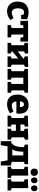

<svg xmlns="http://www.w3.org/2000/svg" viewBox="1988 -2823 1013 5029"><g transform="rotate(90 2494.5 -308.5)"><path d="M274 13Q202 13 144.5 -19Q87 -51 54 -113.5Q21 -176 21 -265Q21 -346 45.5 -401.5Q70 -457 110.5 -489.5Q151 -522 200.5 -536.5Q250 -551 302 -551Q354 -551 404.5 -538Q455 -525 485 -512L480 -355H373L358 -425Q333 -431 306 -431Q247 -431 222.5 -388Q198 -345 198 -274Q198 -192 229 -151.5Q260 -111 313 -111Q371 -111 451 -159L506 -74Q449 -29 390.5 -8Q332 13 274 13Z M638 0V-86L714 -106V-413H647L629 -337H527V-537H1070V-337H968L950 -413H884V-106L960 -86V0Z M1103 0V-86L1164 -108V-426L1103 -448V-533L1381 -541V-455L1326 -433V-265L1513 -411L1512 -429L1457 -448V-533L1734 -541V-455L1674 -431V-108L1734 -86V0H1457V-86L1512 -105V-281L1326 -124V-104L1381 -86V0Z M1784 0V-86L1845 -108V-425L1784 -448V-533L2014 -537H2409V-451L2348 -427V-108L2409 -86V0H2126V-86L2178 -104V-413H2015V-104L2067 -86V0Z M2708 13Q2594 13 2525.5 -56Q2457 -125 2457 -258Q2457 -349 2490 -414.5Q2523 -480 2584 -515.5Q2645 -551 2729 -551Q2810 -551 2861 -519Q2912 -487 2935.5 -433Q2959 -379 2959 -311Q2959 -273 2952 -231H2634Q2641 -178 2666.5 -144.5Q2692 -111 2749 -111Q2779 -111 2817 -122.5Q2855 -134 2896 -156L2952 -68Q2892 -27 2830 -7Q2768 13 2708 13ZM2715 -430Q2675 -430 2656.5 -399.5Q2638 -369 2633 -324H2784Q2783 -374 2768 -402Q2753 -430 2715 -430Z M3010 0V-86L3071 -108V-426L3010 -448V-533L3296 -541V-455L3241 -433V-338H3407V-429L3352 -448V-533L3638 -541V-455L3577 -431V-108L3638 -86V0H3352V-86L3407 -105V-218H3241V-105L3296 -86V0Z M3680 178 3675 -91 3732 -104Q3765 -132 3787.5 -171Q3810 -210 3821.5 -271.5Q3833 -333 3834 -429L3767 -451V-537H4281V-451L4220 -428V-108L4317 -87L4313 178H4211L4180 0H3813L3782 178ZM3887 -124H4050V-413H3953Q3952 -311 3939 -240.5Q3926 -170 3887 -124Z M4640 -86V0H4348V-86L4409 -107V-427L4348 -448V-533L4579 -541V-107ZM4491 -604Q4448 -604 4421.5 -628.5Q4395 -653 4395 -699Q4395 -747 4422.5 -771Q4450 -795 4492 -795Q4533 -795 4560 -771Q4587 -747 4587 -700Q4587 -652 4559.5 -628Q4532 -604 4491 -604Z M4912 -614Q4876 -614 4855.5 -636.5Q4835 -659 4835 -700Q4834 -739 4857 -762Q4880 -785 4912 -785Q4947 -785 4968 -762Q4989 -739 4989 -700Q4989 -659 4966 -636.5Q4943 -614 4912 -614ZM4702 -614Q4667 -614 4647 -636.5Q4627 -659 4626 -700Q4626 -739 4648.5 -762Q4671 -785 4702 -785Q4738 -785 4759 -762Q4780 -739 4780 -700Q4780 -659 4756.5 -636.5Q4733 -614 4702 -614ZM4968 -86V0H4676V-86L4737 -107V-427L4676 -448V-533L4907 -541V-107Z"/></g></svg>

Font: Bitter ExtraBold
Style: Regular
Weight: 800
Designer: Sol Matas, and Bitter project Authors
Foundry: Sol Matas
Version: Version 2.001